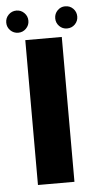

<svg xmlns="http://www.w3.org/2000/svg" viewBox="-64 -747 404 781"><g transform="rotate(-5 138.0 -357.0)"><path d="M59 0H208V-591.5H59ZM33.5 -624Q52 -624 65.2 -637.2Q78.5 -650.5 78.5 -669Q78.5 -688 65.2 -701.2Q52 -714.5 33.5 -714.5Q14.5 -714.5 1.2 -701.2Q-12 -688 -12 -669Q-12 -650.5 1.2 -637.2Q14.5 -624 33.5 -624ZM232.5 -624Q252 -624 265 -637.2Q278 -650.5 278 -669Q278 -688 265 -701.2Q252 -714.5 232.5 -714.5Q214 -714.5 201 -701.2Q188 -688 188 -669Q188 -650.5 201 -637.2Q214 -624 232.5 -624Z"/></g></svg>

Font: Anybody SemiExpanded SemiBold
Style: Regular
Weight: 600
Width: 6
Designer: Tyler Finck
Foundry: Etcetera Type Company
Version: Version 1.113;gftools[0.9.25]